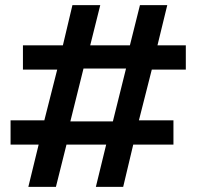

<svg xmlns="http://www.w3.org/2000/svg" viewBox="-20 -725 770 745"><path d="M90 0 130 -164H21V-258H152L202 -455H69V-549H224L261 -705H369L330 -549H484L523 -705H629L591 -549H701V-455H569L519 -258H653V-164H497L458 0H352L392 -164H238L197 0ZM253 -254H418L469 -459H304Z"/></svg>

Font: Nunito Sans 7pt Expanded
Style: Bold
Weight: 700
Width: 7
Designer: Vernon Adams
Foundry: Vernon Adams
Version: Version 3.101;gftools[0.9.27]